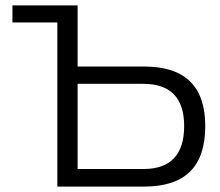

<svg xmlns="http://www.w3.org/2000/svg" viewBox="-20 -690 815 710"><path d="M192 0H513C665 0 739 -74 739 -224C739 -370 665 -444 513 -444H267V-670H26V-607H192ZM267 -65V-380H510C611 -380 661 -327 661 -224C661 -118 611 -65 510 -65Z"/></svg>

Font: LT Wave Text Light
Style: Regular
Weight: 300
Designer: Daniel Lyons
Version: Version 2.5 (Glyphs App)